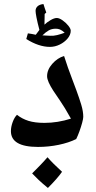

<svg xmlns="http://www.w3.org/2000/svg" viewBox="-20 -727 475 950"><path d="M168 0Q34 0 34 -78Q34 -99 42.5 -122.5Q51 -146 64 -159Q89 -139 121 -129Q153 -119 200 -119Q265 -119 331 -140Q315 -169 301.5 -191Q288 -213 277 -229Q258 -256 243.5 -278.5Q229 -301 221 -319Q213 -337 213 -350Q213 -382 238.5 -411Q264 -440 297 -450Q305 -424 316 -393Q327 -362 338.5 -332Q350 -302 358 -280Q372 -242 382 -209Q392 -176 392 -149Q392 -140 386.5 -119.5Q381 -99 373 -77Q365 -55 357 -39Q321 -21 271 -10.5Q221 0 168 0ZM217 203Q190 181 171 163Q152 145 139 131Q159 111 178 91.5Q197 72 215 51Q241 81 287 123Q276 139 258 159.5Q240 180 217 203ZM227 -495Q172 -495 110 -534L118 -562Q128 -561 137.5 -559Q147 -557 157 -555L175 -579Q165 -617 160.5 -640.5Q156 -664 156 -673Q156 -687 166 -696Q176 -705 195 -707Q198 -697 201.5 -686.5Q205 -676 209 -665L201 -658L200 -605Q211 -616 229.5 -627Q248 -638 261 -638Q273 -638 289.5 -626.5Q306 -615 318 -600Q330 -585 330 -575Q330 -555 314.5 -536.5Q299 -518 275.5 -506.5Q252 -495 227 -495ZM228 -550Q245 -549 263 -553.5Q281 -558 300 -565Q287 -577 277 -581Q267 -585 256 -585Q236 -585 221 -576.5Q206 -568 190 -552Z"/></svg>

Font: Noto Naskh Arabic
Style: Bold
Weight: 700
Designer: Monotype Design Team, David Williams, Mohamad Dakak and Nizar Qandah
Foundry: Monotype Imaging Inc.
Version: Version 2.016